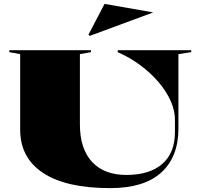

<svg xmlns="http://www.w3.org/2000/svg" viewBox="-20 -967 1022 990"><path d="M548 3Q321 3 202.5 -75Q84 -153 84 -299V-688L28 -698V-708H449V-698L392 -688V-326Q392 -200 454.5 -132.5Q517 -65 631 -65Q752 -65 817 -122Q882 -179 882 -286V-351Q882 -397 860 -446.5Q838 -496 798 -543Q758 -590 704.5 -630Q651 -670 587 -698V-708H966V-698L900 -688V-304Q900 -158 811.5 -77.5Q723 3 548 3ZM443 -782 436 -788 519 -947 770 -903Z"/></svg>

Font: Kalnia SemiExpanded SemiBold
Style: Regular
Weight: 600
Width: 6
Designer: Frida Medrano
Foundry: Frida Medrano
Version: Version 1.105